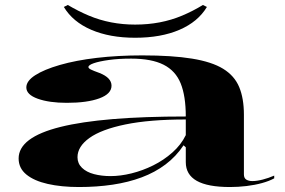

<svg xmlns="http://www.w3.org/2000/svg" viewBox="-20 -738 1149 773"><path d="M553 -515Q673 -515 753 -502Q833 -489 878.5 -461Q924 -433 943 -387.5Q962 -342 962 -276V-36Q962 -21 971.5 -15Q981 -9 996 -9Q1014 -9 1037.5 -15Q1061 -21 1084 -31V-20Q1064 -9 1035 -1Q1006 7 972.5 11Q939 15 906 15Q816 15 772 -10Q728 -35 728 -85Q728 -105 728 -115Q728 -125 728 -131.5Q728 -138 728 -145L719 -153Q689 -108 646.5 -76Q604 -44 550.5 -24Q497 -4 433.5 5.5Q370 15 298 15Q227 15 172 2.5Q117 -10 86 -35.5Q55 -61 55 -100Q55 -185 223.5 -227Q392 -269 728 -269Q728 -351 707.5 -402Q687 -453 638.5 -477.5Q590 -502 508 -502Q457 -502 418 -496.5Q379 -491 357.5 -483.5Q336 -476 336 -468Q336 -463 346 -458Q356 -453 381 -444Q429 -425 429 -393Q429 -360 380 -342Q331 -324 249 -324Q178 -324 132 -340.5Q86 -357 86 -386Q86 -412 121.5 -435Q157 -458 221 -476.5Q285 -495 369.5 -505Q454 -515 553 -515ZM728 -257Q582 -257 485 -237Q388 -217 340 -182.5Q292 -148 292 -105Q292 -80 310 -62.5Q328 -45 358.5 -37Q389 -29 425 -29Q465 -29 509.5 -40Q554 -51 596.5 -72Q639 -93 674 -124Q709 -155 728 -194ZM524 -586Q422 -586 347.5 -618Q273 -650 237 -710L253 -718Q295 -693 338 -675Q381 -657 427.5 -648Q474 -639 524 -639Q576 -639 623 -648Q670 -657 713 -675Q756 -693 797 -718L813 -710Q777 -650 702.5 -618Q628 -586 524 -586Z"/></svg>

Font: Kalnia Expanded
Style: Regular
Weight: 400
Width: 7
Designer: Frida Medrano
Foundry: Frida Medrano
Version: Version 1.105